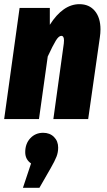

<svg xmlns="http://www.w3.org/2000/svg" viewBox="-23 -571 511 921"><path d="M459 -430Q459 -412 456 -392L400 0H233L283 -362Q284 -368 284 -377Q284 -399 271 -399Q259 -399 245 -376.5Q231 -354 206 -300L164 0H-3L71 -533H216V-452Q279 -551 358 -551Q405 -551 432 -518.5Q459 -486 459 -430ZM256 137Q256 160 248 180.5Q240 201 220 236L166 330H87L126 213Q98 194 98 159Q98 118 122.5 92Q147 66 184 66Q216 66 236 86Q256 106 256 137Z"/></svg>

Font: Fira Sans Extra Condensed ExtraBold
Style: Italic
Weight: 800
Width: 3
Italic angle: -8°
Designer: Carrois Corporate & Edenspiekermann AG
Foundry: Carrois Corporate GbR & Edenspiekermann AG
Version: Version 4.203